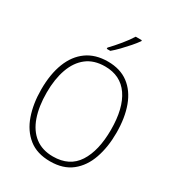

<svg xmlns="http://www.w3.org/2000/svg" viewBox="-222 -1081 1116 1222"><g transform="rotate(30 335.5 -470.0)"><path d="M612 -358Q612 -254 583 -170.5Q554 -87 493 -38.5Q432 10 336 10Q239 10 178 -39Q117 -88 88 -171.5Q59 -255 59 -359Q59 -472 91 -554Q123 -636 185.5 -680.5Q248 -725 339 -725Q430 -725 490.5 -679.5Q551 -634 581.5 -551.5Q612 -469 612 -358ZM99 -359Q99 -258 125 -183Q151 -108 204 -67Q257 -26 336 -26Q457 -26 514.5 -115Q572 -204 572 -358Q572 -516 512.5 -602.5Q453 -689 339 -689Q258 -689 205 -648Q152 -607 125.5 -532.5Q99 -458 99 -359ZM457 -943Q441 -920 417 -892.5Q393 -865 367 -838Q341 -811 317 -791H291V-800Q323 -833 357 -874.5Q391 -916 412 -950H457Z"/></g></svg>

Font: Noto Sans Armenian SemiCondensed ExtraLight
Style: Regular
Weight: 200
Width: 4
Designer: Monotype Design Team
Foundry: Monotype Imaging Inc.
Version: Version 2.008; ttfautohint (v1.8.4.7-5d5b)